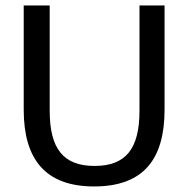

<svg xmlns="http://www.w3.org/2000/svg" viewBox="-20 -670 690 702"><path d="M324.2 11.7C504.2 11.7 581.7 -87.5 581.7 -269.2V-650H490V-265C490 -125 439.2 -63.3 325.8 -63.3C212.5 -63.3 161.7 -125 161.7 -265V-650H66.7V-269.2C66.7 -87.5 145.8 11.7 324.2 11.7Z"/></svg>

Font: Familjen Grotesk
Style: Regular
Weight: 400
Designer: Anders Wikstroem, Jonas Baeckman, Matilda Gysing, Kristian Moeller
Foundry: Familjen STHLM AB
Version: Version 2.000